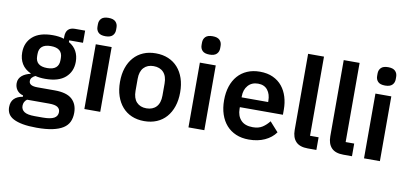

<svg xmlns="http://www.w3.org/2000/svg" viewBox="-83 -1029 3241 1524"><g transform="rotate(10 1537.5 -267.0)"><path d="M545 44Q545 85 530.5 116.5Q516 148 483 169Q450 190 398 201Q346 212 271 212Q205 212 159 203.5Q113 195 83.5 179.5Q54 164 41 141Q28 118 28 89Q28 45 52.5 20.5Q77 -4 121 -11V-22Q89 -30 71.5 -53.5Q54 -77 54 -109Q54 -129 62 -144.5Q70 -160 83.5 -171Q97 -182 114 -189.5Q131 -197 150 -201V-205Q102 -227 78.5 -266Q55 -305 55 -357Q55 -437 110 -485.5Q165 -534 271 -534Q295 -534 318.5 -531Q342 -528 362 -521V-538Q362 -614 436 -614H517V-516H406V-502Q447 -479 467 -442Q487 -405 487 -357Q487 -278 432.5 -230Q378 -182 271 -182Q225 -182 191 -191Q176 -184 165 -172.5Q154 -161 154 -144Q154 -105 222 -105H362Q458 -105 501.5 -65.5Q545 -26 545 44ZM425 59Q425 34 405 20Q385 6 336 6H158Q131 26 131 60Q131 90 156 107Q181 124 241 124H305Q368 124 396.5 108Q425 92 425 59ZM271 -269Q365 -269 365 -349V-366Q365 -446 271 -446Q177 -446 177 -366V-349Q177 -269 271 -269Z M683 -598Q643 -598 625.5 -616Q608 -634 608 -662V-682Q608 -710 625.5 -728Q643 -746 683 -746Q722 -746 740 -728Q758 -710 758 -682V-662Q758 -634 740 -616Q722 -598 683 -598ZM619 -522H747V0H619Z M1102 12Q1046 12 1001.5 -7Q957 -26 925.5 -62Q894 -98 877 -148.5Q860 -199 860 -262Q860 -325 877 -375Q894 -425 925.5 -460.5Q957 -496 1001.5 -515Q1046 -534 1102 -534Q1158 -534 1203 -515Q1248 -496 1279.5 -460.5Q1311 -425 1328 -375Q1345 -325 1345 -262Q1345 -199 1328 -148.5Q1311 -98 1279.5 -62Q1248 -26 1203 -7Q1158 12 1102 12ZM1102 -91Q1153 -91 1182 -122Q1211 -153 1211 -213V-310Q1211 -369 1182 -400Q1153 -431 1102 -431Q1052 -431 1023 -400Q994 -369 994 -310V-213Q994 -153 1023 -122Q1052 -91 1102 -91Z M1522 -598Q1482 -598 1464.5 -616Q1447 -634 1447 -662V-682Q1447 -710 1464.5 -728Q1482 -746 1522 -746Q1561 -746 1579 -728Q1597 -710 1597 -682V-662Q1597 -634 1579 -616Q1561 -598 1522 -598ZM1458 -522H1586V0H1458Z M1945 12Q1887 12 1841.5 -7.5Q1796 -27 1764.5 -62.5Q1733 -98 1716 -148.5Q1699 -199 1699 -262Q1699 -324 1715.5 -374Q1732 -424 1763 -459.5Q1794 -495 1839 -514.5Q1884 -534 1941 -534Q2002 -534 2047 -513Q2092 -492 2121 -456Q2150 -420 2164.5 -372.5Q2179 -325 2179 -271V-229H1832V-216Q1832 -159 1864 -124.5Q1896 -90 1959 -90Q2007 -90 2037.5 -110Q2068 -130 2092 -161L2161 -84Q2129 -39 2073.5 -13.5Q2018 12 1945 12ZM1943 -438Q1892 -438 1862 -404Q1832 -370 1832 -316V-308H2046V-317Q2046 -371 2019.5 -404.5Q1993 -438 1943 -438Z M2420 0Q2354 0 2323 -33Q2292 -66 2292 -126V-740H2420V-102H2489V0Z M2707 0Q2641 0 2610 -33Q2579 -66 2579 -126V-740H2707V-102H2776V0Z M2937 -598Q2897 -598 2879.5 -616Q2862 -634 2862 -662V-682Q2862 -710 2879.5 -728Q2897 -746 2937 -746Q2976 -746 2994 -728Q3012 -710 3012 -682V-662Q3012 -634 2994 -616Q2976 -598 2937 -598ZM2873 -522H3001V0H2873Z"/></g></svg>

Font: IBMPlexSans-SemiBold
Style: Regular
Weight: 600
Designer: Mike Abbink, Paul van der Laan, Pieter van Rosmalen
Foundry: Bold Monday
Version: Version 3.1